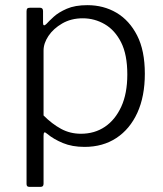

<svg xmlns="http://www.w3.org/2000/svg" viewBox="-20 -560 634 745"><path d="M135 -530Q147 -530 147 -517V-471Q147 -463 150.5 -462Q154 -461 160 -467Q170 -478 188.5 -495Q207 -512 239 -526Q271 -540 319 -540Q382 -540 432 -510.5Q482 -481 512 -422.5Q542 -364 542 -274Q542 -186 513 -122.5Q484 -59 431.5 -24.5Q379 10 308 10Q260 10 224 -5Q188 -20 164 -40Q155 -48 152 -46Q149 -44 149 -33V153Q149 165 138 165H93Q83 165 83 154V-516Q83 -524 86 -527Q89 -530 97 -530H135ZM149 -112Q182 -79 217 -60Q252 -41 294 -41Q347 -41 387 -68Q427 -95 450.5 -146Q474 -197 474 -271Q474 -348 450 -395.5Q426 -443 386.5 -466Q347 -489 301 -489Q256 -489 221.5 -469Q187 -449 168 -420.5Q149 -392 149 -364V-112Z"/></svg>

Font: Libre Franklin Light
Style: Regular
Weight: 300
Designer: Pablo Impallari, Rodrigo Fuenzalida, Nhung Nguyen
Foundry: Impallari Type
Version: Version 3.000